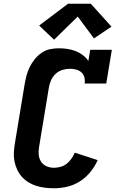

<svg xmlns="http://www.w3.org/2000/svg" viewBox="-20 -1002 640 1030"><path d="M270 8Q245 8 221 5Q197 2 174.5 -5Q152 -12 132 -24.5Q112 -37 97 -54Q82 -71 72 -92.5Q62 -114 57.5 -137.5Q53 -161 54.5 -185.5Q56 -210 60 -234L112 -549Q116 -572 122 -595.5Q128 -619 139 -641.5Q150 -664 166 -684Q182 -704 203 -718.5Q224 -733 248 -738Q272 -743 296 -743Q319 -743 342 -739.5Q365 -736 385.5 -728Q406 -720 424 -706.5Q442 -693 454 -675L464 -735H580L550 -554H434Q437 -571 432.5 -587.5Q428 -604 416 -614.5Q404 -625 387.5 -629Q371 -633 354 -633Q334 -633 313.5 -626.5Q293 -620 277.5 -605Q262 -590 253.5 -570.5Q245 -551 242 -531L190 -216Q186 -195 187.5 -174Q189 -153 199.5 -136Q210 -119 229 -110.5Q248 -102 270 -102Q287 -102 305 -107Q323 -112 337.5 -123.5Q352 -135 363 -150.5Q374 -166 381 -183L504 -143Q489 -109 464.5 -79Q440 -49 408.5 -29Q377 -9 341 -0.5Q305 8 270 8ZM270 -789 190 -865 345 -982H467L578 -859L484 -796L397 -913Z"/></svg>

Font: Iosevka Curly Slab XBdEx
Style: Italic
Weight: 800
Width: 7
Italic angle: -9°
Monospace: yes
Designer: Belleve Invis
Foundry: Belleve Invis
Version: Version 11.1.0; ttfautohint (v1.8.3)